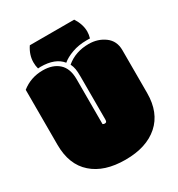

<svg xmlns="http://www.w3.org/2000/svg" viewBox="-189 -917 978 1054"><g transform="rotate(-30 300.0 -390.5)"><path d="M439.5 -638.7Q356.4 -638.7 297.9 -589.8Q306.6 -571.8 309.6 -553.7Q312.5 -535.6 312.5 -504.9V-233.4Q312.5 -223.1 309.3 -219.5Q306.2 -215.8 299.1 -215.8Q292 -215.8 286.6 -219.7V-504.4Q286.6 -572.3 249.5 -605.7Q212.4 -639.2 148.9 -639.2Q73.2 -639.2 15.6 -593.3V-245.1Q15.6 -118.7 91.3 -52.7Q165.5 13.2 299.1 13.2Q432.6 13.2 508.3 -54Q584 -121.1 584 -245.1V-516.6Q584 -575.2 541 -606.9Q498 -638.7 439.5 -638.7ZM439.5 -661.6H455.6Q459.5 -661.6 461.9 -661.1Q468.3 -682.6 468.3 -702.1Q468.3 -747.6 438.5 -793.9H157.2Q127.4 -749.5 127.4 -702.1Q127.4 -679.7 132.8 -661.1Q143.6 -662.1 148.4 -662.1Q242.2 -662.1 282.7 -610.8Q307.1 -631.8 348.6 -646.7Q390.1 -661.6 439.5 -661.6Z"/></g></svg>

Font: Friends & Family
Style: Regular
Weight: 400
Designer: Sarang Kulkarni, Maithili Shingre, Noopur Datye
Foundry: Ek Type
Version: Version 1.000;hotconv 1.0.117;makeotfexe 2.5.65602